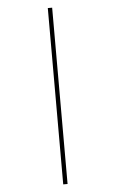

<svg xmlns="http://www.w3.org/2000/svg" viewBox="-65 -806 665 1100"><g transform="rotate(-5 267.5 -256.0)"><path d="M253 -763V251H278V-763Z"/></g></svg>

Font: Noto Sans Arabic UI Th
Style: Regular
Weight: 100
Designer: Monotype Design Team, Nadine Chahine and Nizar Qandah
Foundry: Monotype Imaging Inc.
Version: Version 2.010